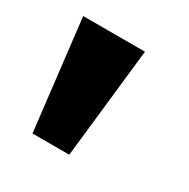

<svg xmlns="http://www.w3.org/2000/svg" viewBox="-87 -809 474 481"><g transform="rotate(30 150.5 -569.0)"><path d="M62.5 -409.2 25.4 -727.5H204.1L168.9 -409.2Z"/></g></svg>

Font: Inter 28pt Black
Style: Regular
Weight: 900
Designer: Rasmus Andersson
Foundry: rsms
Version: Version 4.001;git-66647c0bb